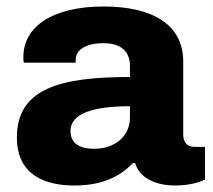

<svg xmlns="http://www.w3.org/2000/svg" viewBox="-20 -559 656 591"><path d="M209 12C295 12 350 -16 389 -57H396C408 -15 453 12 520 12C564 12 596 1 611 -6V-107H577C557 -107 544 -121 544 -144V-369C544 -488 443 -539 299 -539C143 -539 52 -478 52 -384C52 -377 52 -372 53 -366H213V-375C213 -406 245 -426 298 -426C355 -426 380 -399 380 -355V-322C166 -322 32 -287 32 -136C32 -18 122 12 209 12ZM270 -101C227 -101 197 -116 197 -156C197 -209 265 -232 380 -232V-197C380 -140 334 -101 270 -101Z"/></svg>

Font: Archivo ExtraBold
Style: Regular
Weight: 800
Designer: Hector Gatti
Foundry: Omnibus-Type
Version: Version 2.001